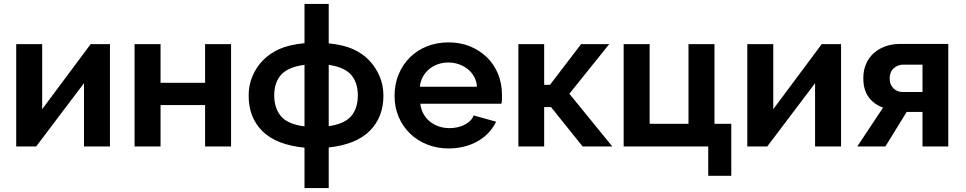

<svg xmlns="http://www.w3.org/2000/svg" viewBox="-20 -750 4948 983"><path d="M196 -191 444 -524H543V0H410V-324L165 0H63V-524H196Z M802 -326H1030V-524H1163V0H1030V-212H802V0H669V-524H802Z M1663 -528Q1741 -520 1789.5 -497.5Q1838 -475 1871 -440Q1904 -405 1923.5 -359.5Q1943 -314 1943 -260Q1943 -150 1873 -80Q1803 -10 1663 5V213H1539V6Q1395 -8 1324 -78Q1253 -148 1253 -260Q1253 -314 1272.5 -360Q1292 -406 1326 -441Q1360 -476 1409.5 -498.5Q1459 -521 1539 -529V-730H1663ZM1539 -418Q1455 -407 1419.5 -367.5Q1384 -328 1384 -262Q1384 -196 1418.5 -155Q1453 -114 1539 -103ZM1663 -104Q1745 -116 1778.5 -156Q1812 -196 1812 -262Q1812 -327 1778 -366.5Q1744 -406 1663 -418Z M2276 10Q2218 10 2167.5 -10Q2117 -30 2080 -65.5Q2043 -101 2021.5 -150.5Q2000 -200 2000 -259Q2000 -319 2021 -369.5Q2042 -420 2079 -456.5Q2116 -493 2166.5 -513Q2217 -533 2277 -533Q2336 -533 2385.5 -513Q2435 -493 2472 -457.5Q2509 -422 2529.5 -372.5Q2550 -323 2550 -264Q2550 -253 2550 -241.5Q2550 -230 2547 -219H2132Q2135 -191 2147.5 -168Q2160 -145 2180 -128.5Q2200 -112 2226 -103Q2252 -94 2281 -94Q2299 -94 2318 -97.5Q2337 -101 2354 -109Q2371 -117 2384.5 -129Q2398 -141 2405 -159L2520 -127Q2503 -92 2477 -66Q2451 -40 2418.5 -23Q2386 -6 2350 2Q2314 10 2276 10ZM2422 -306Q2420 -334 2407.5 -357Q2395 -380 2375 -396Q2355 -412 2329.5 -421Q2304 -430 2275 -430Q2247 -430 2221.5 -421Q2196 -412 2176.5 -395.5Q2157 -379 2144.5 -356Q2132 -333 2130 -306Z M2955 -524H3099L2895 -270L3115 0H2963L2801 -202H2766V0H2634V-524H2766V-316H2796Z M3173 -524H3306V-116H3505V-524H3638V-116H3724V150H3606V0H3173Z M3939 -191 4187 -524H4286V0H4153V-324L3908 0H3806V-524H3939Z M4501 -199Q4454 -216 4427 -253Q4400 -290 4400 -350Q4400 -390 4414 -422.5Q4428 -455 4453 -477.5Q4478 -500 4512.5 -512.5Q4547 -525 4587 -525H4835V0H4703V-177H4622L4513 0H4369ZM4703 -279V-419H4603Q4577 -419 4556 -400.5Q4535 -382 4535 -348Q4535 -316 4554.5 -297.5Q4574 -279 4601 -279Z"/></svg>

Font: IngvarSans
Style: Bold
Weight: 700
Version: Version 3.000